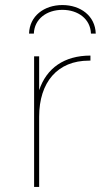

<svg xmlns="http://www.w3.org/2000/svg" viewBox="-20 -740 423 760"><path d="M135 -278C135 -415 208 -500 332 -500H338V-520C234 -520 164 -470 135 -383V-517H115V0H135ZM114 -607C116 -665 165 -701 227 -701C289 -701 338 -665 340 -607H359C357 -677 299 -720 227 -720C155 -720 97 -677 95 -607Z"/></svg>

Font: Montserrat-Alt1 Thin
Style: Regular
Weight: 100
Designer: Differentunic
Foundry: Differentunic
Version: Version 7.222